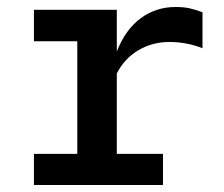

<svg xmlns="http://www.w3.org/2000/svg" viewBox="-20 -529 640 549"><path d="M77 0V-89H201V-411H77V-501H314V-382Q339 -445 382.5 -477Q426 -509 482 -509Q505 -509 521 -505.5Q537 -502 559 -494V-391Q537 -400 512.5 -404.5Q488 -409 465 -409Q416 -409 376 -385.5Q336 -362 314 -319V-89H446V0Z"/></svg>

Font: Red Hat Mono SemiBold
Style: Regular
Weight: 600
Monospace: yes
Designer: Pentagram, MCKL
Foundry: Pentagram, MCKL
Version: Version 1.023